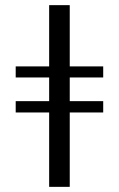

<svg xmlns="http://www.w3.org/2000/svg" viewBox="-20 -726 462 746"><path d="M381 -289V-333H251V-425H381V-468H251V-706H171V-468H41V-425H171V-333H41V-289H171V0H251V-289Z"/></svg>

Font: STIX Two Math
Style: Regular
Weight: 400
Designer: Ross Mills, John Hudson & Paul Hanslow, Tiro Typeworks Ltd; with portions MicroPress Inc., with additions and correction
Foundry: Tiro Typeworks Ltd
Version: Version 2.02 b142